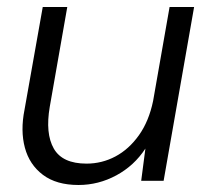

<svg xmlns="http://www.w3.org/2000/svg" viewBox="-20 -516 601 548"><path d="M204 12Q141 12 102.5 -17Q64 -46 51 -94.5Q38 -143 50 -203L102 -496H172L122 -211Q109 -135 133.5 -92Q158 -49 227 -49Q271 -49 309.5 -69.5Q348 -90 376.5 -130Q405 -170 417 -228L464 -496H534L447 0H383L395 -92Q363 -43 312 -15.5Q261 12 204 12Z"/></svg>

Font: DM Sans 24pt Light
Style: Italic
Weight: 300
Italic angle: -10°
Designer: Colophon Foundry, Jonny Pinhorn
Foundry: Colophon Foundry
Version: Version 4.004;gftools[0.9.30]